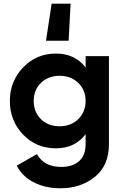

<svg xmlns="http://www.w3.org/2000/svg" viewBox="-20 -803 666 1037"><path d="M361.3 -783.2Q358.4 -733.4 350.6 -583Q320.3 -583 228.5 -583Q236.3 -632.8 258.8 -783.2Q284.2 -783.2 361.3 -783.2ZM442.4 -500Q473.6 -500 568.4 -500Q568.4 -380.9 568.4 -24.4Q568.4 91.8 491.2 153.3Q415 213.9 306.6 213.9Q225.6 213.9 164.1 182.6Q102.5 152.3 70.3 91.8Q106.4 71.3 179.7 29.3Q217.8 98.6 310.5 98.6Q372.1 98.6 407.2 67.4Q442.4 35.2 442.4 -24.4Q442.4 -42 442.4 -78.1Q384.8 -2 282.2 -2Q175.8 -2 104.5 -76.2Q33.2 -151.4 33.2 -257.8Q33.2 -364.3 105.5 -439.5Q176.8 -513.7 282.2 -513.7Q384.8 -513.7 442.4 -438.5Q442.4 -459 442.4 -500ZM301.8 -121.1Q363.3 -121.1 402.3 -159.2Q442.4 -198.2 442.4 -257.8Q442.4 -317.4 402.3 -355.5Q363.3 -393.6 301.8 -393.6Q241.2 -393.6 201.2 -355.5Q162.1 -317.4 162.1 -257.8Q162.1 -198.2 201.2 -159.2Q241.2 -121.1 301.8 -121.1Z"/></svg>

Font: LeFont
Style: Regular
Weight: 700
Designer: Leryon MEDIA
Version: Version 1.0